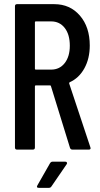

<svg xmlns="http://www.w3.org/2000/svg" viewBox="-20 -720 480 924"><path d="M315 -324Q312 -321 313 -318L415 -11Q415 -10 415.5 -9Q416 -8 416 -7Q416 0 407 0H329Q320 0 317 -8L225 -306Q224 -309 221 -309H152Q148 -309 148 -305V-10Q148 0 138 0H62Q52 0 52 -10V-690Q52 -700 62 -700H241Q317 -700 364.5 -645Q412 -590 412 -501Q412 -438 386 -391Q360 -344 315 -324ZM152 -617Q148 -617 148 -613V-389Q148 -385 152 -385H226Q267 -385 291.5 -416.5Q316 -448 316 -500Q316 -554 291.5 -585.5Q267 -617 226 -617ZM167 184Q153 184 160 172L221 65Q226 58 233 58H294Q300 58 302 62Q304 66 301 70L227 178Q223 184 215 184Z"/></svg>

Font: Barlow Condensed Medium
Style: Regular
Weight: 500
Width: 3
Designer: Jeremy Tribby
Foundry: Tribby Type
Version: Version 1.422;hotconv 1.0.109;makeotfexe 2.5.65596